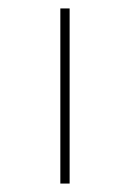

<svg xmlns="http://www.w3.org/2000/svg" viewBox="-20 -473 308 455"><path d="M123 -38V-453H145V-38Z"/></svg>

Font: FiraGO Thin
Style: Regular
Weight: 100
Designer: bBox Type
Foundry: bBox Type GmbH
Version: Version 1.001;PS 001.001;hotconv 1.0.88;makeotf.lib2.5.64775